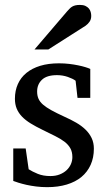

<svg xmlns="http://www.w3.org/2000/svg" viewBox="-20 -753 438 785"><path d="M363.8 -145Q363.8 -108.4 350.6 -79.1Q337.4 -49.8 313 -29.5Q288.6 -9.3 252.9 1.5Q217.3 12.2 172.9 12.2Q149.9 12.2 128.2 9.5Q106.4 6.8 88.1 2.7Q69.8 -1.5 55.7 -5.9Q41.5 -10.3 34.2 -13.2V-146H85L97.2 -61Q112.3 -51.3 134.5 -42.2Q156.7 -33.2 186 -33.2Q207.5 -33.2 224.1 -39.8Q240.7 -46.4 252.2 -57.1Q263.7 -67.9 269.8 -81.8Q275.9 -95.7 275.9 -110.8Q275.9 -131.8 267.6 -146.7Q259.3 -161.6 243.7 -173.6Q228 -185.5 205.3 -196.8Q182.6 -208 153.8 -222.2Q126.5 -235.4 105.5 -248.3Q84.5 -261.2 70.1 -276.1Q55.7 -291 48.3 -308.8Q41 -326.7 41 -349.1Q41 -382.3 53 -409.2Q64.9 -436 87.9 -454.8Q110.8 -473.6 144.3 -483.9Q177.7 -494.1 221.2 -494.1Q243.2 -494.1 263.2 -491.7Q283.2 -489.3 299.8 -485.8Q316.4 -482.4 329.1 -478.5Q341.8 -474.6 349.1 -471.2V-353H296.9L289.1 -422.9Q278.3 -431.2 257.3 -438.5Q236.3 -445.8 212.9 -445.8Q171.4 -445.8 151.6 -427Q131.8 -408.2 131.8 -378.9Q131.8 -361.8 137.5 -349.1Q143.1 -336.4 156 -325.2Q168.9 -314 190.2 -302.2Q211.4 -290.5 243.2 -275.9Q269.5 -264.2 291.5 -251.5Q313.5 -238.8 329.6 -223.1Q345.7 -207.5 354.7 -188.5Q363.8 -169.4 363.8 -145ZM353 -688Q353 -674.3 346.4 -664.6Q339.8 -654.8 330.1 -647.9L177.7 -550.8H121.1L253.9 -706.1Q259.8 -712.4 264.6 -717.5Q269.5 -722.7 275.4 -726.1Q281.2 -729.5 288.8 -731.2Q296.4 -732.9 307.1 -732.9Q320.3 -732.9 329.1 -728.8Q337.9 -724.6 343.3 -718.3Q348.6 -711.9 350.8 -703.9Q353 -695.8 353 -688Z"/></svg>

Font: Charis SIL Am
Style: Regular
Weight: 400
Foundry: SIL International
Version: Version 5.000